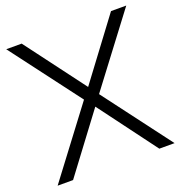

<svg xmlns="http://www.w3.org/2000/svg" viewBox="-128 -822 888 935"><g transform="rotate(-20 316.0 -355.0)"><path d="M85 -710 317 -401 548 -710H627L355 -350L619 0H540L317 -299L93 0H13L277 -350L5 -710Z"/></g></svg>

Font: Raleway Thin
Style: Regular
Weight: 400
Version: Version 4.026